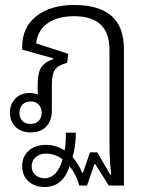

<svg xmlns="http://www.w3.org/2000/svg" viewBox="-20 -532 598 770"><path d="M159 218Q119 218 94 195Q69 172 69 134Q69 96 95 72.5Q121 49 165 49Q204 49 239 71Q245 43 244 0H284Q284 27 281 50.5Q278 74 271 98Q295 125 309 160H313L341 79H370L422 168H426Q423 143 421.5 123Q420 103 419.5 81Q419 59 419 26V-333Q419 -467 277 -467Q210 -467 170 -438Q130 -409 125 -358L254 -316L249 -280Q214 -271 201 -253Q188 -235 188 -192V-89Q188 -48 165.5 -24.5Q143 -1 103 -1Q65 -1 42.5 -23Q20 -45 20 -81Q20 -115 42.5 -137.5Q65 -160 100 -159Q117 -159 132 -153Q131 -160 131 -166V-193Q131 -240 145.5 -262Q160 -284 194 -295V-298L69 -333V-344Q69 -422 125.5 -467Q182 -512 278 -512Q477 -512 477 -336V212H416L362 126H359L329 212H298Q285 166 259 135Q232 218 159 218ZM103 -35Q123 -35 135 -47Q147 -59 147 -80Q147 -100 135 -112.5Q123 -125 103 -125Q82 -125 70 -112.5Q58 -100 58 -80Q58 -59 69.5 -47Q81 -35 103 -35ZM107 135Q107 156 121 169Q135 182 158 183Q210 182 231 107Q200 84 165 84Q139 84 123 98.5Q107 113 107 135Z"/></svg>

Font: Noto Sans Thai Looped UI Light
Style: Regular
Weight: 300
Designer: Cadson Demak Team
Foundry: Cadson Demak Co., Ltd.
Version: Version 1.000